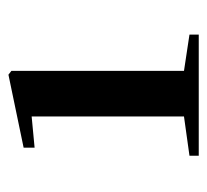

<svg xmlns="http://www.w3.org/2000/svg" viewBox="-38 -923 491 455"><g transform="rotate(-90 207.5 -695.5)"><path d="M353 -492V-470H66V-492L159 -505V-866L85 -859V-885L258 -921L267 -914V-505Z"/></g></svg>

Font: Source Han Serif CN Heavy
Style: Regular
Weight: 900
Designer: Ryoko NISHIZUKA  (kana & ideographs); Frank Grießhammer (Latin, Greek & Cyrillic); Wenlong ZHANG  (bopomofo); Sandoll Co
Foundry: Adobe Systems Incorporated
Version: Version 1.000;PS 1;hotconv 16.6.53;makeotf.lib2.5.65590